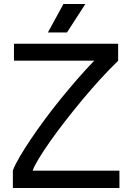

<svg xmlns="http://www.w3.org/2000/svg" viewBox="-20 -933 657 953"><path d="M43.9 0V-86.9Q54.2 -114.7 77.9 -155Q101.6 -195.3 133.5 -242.9Q165.5 -290.5 204.1 -342.5Q242.7 -394.5 284.4 -445.8Q326.2 -497.1 367.9 -544.9Q409.7 -592.8 447.8 -631.8H49.3V-715.8H566.4V-631.3Q525.4 -591.8 479.7 -542Q434.1 -492.2 389.4 -438.5Q344.7 -384.8 303 -331.1Q261.2 -277.3 228 -230Q194.8 -182.6 171.9 -144.8Q148.9 -106.9 142.1 -85.9H572.8V0ZM294.9 -913.1H403.8L312.5 -772H217.8Z"/></svg>

Font: Arian AMU
Style: Regular
Weight: 400
Designer: Ruben Hakobyan (Tarumian)
Foundry: Ruben Hakobyan (Tarumian)
Version: Version 4.003